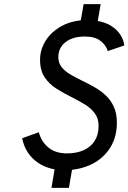

<svg xmlns="http://www.w3.org/2000/svg" viewBox="-20 -808 619 925"><path d="M228 97 243 8Q197.5 -0.5 164.8 -22.8Q132 -45 112.5 -76Q93 -107 87 -142L167 -171Q179 -125.5 213.2 -97.2Q247.5 -69 303 -69Q349 -69 383.2 -84.5Q417.5 -100 436.2 -129.5Q455 -159 455 -201Q455 -238 436.2 -262.8Q417.5 -287.5 387.8 -305.5Q358 -323.5 325 -340Q288 -358.5 253 -380.2Q218 -402 195.5 -435Q173 -468 173 -520Q173 -565.5 196.5 -606.2Q220 -647 264 -675Q308 -703 369 -710L383 -788H465L451 -707Q489.5 -700 516.8 -682.5Q544 -665 559.8 -640.8Q575.5 -616.5 579 -589L499 -562Q491 -590.5 464 -611.2Q437 -632 389 -632Q330 -632 295.5 -604.8Q261 -577.5 261 -533Q261 -504.5 276.8 -484.8Q292.5 -465 318.8 -449.5Q345 -434 376 -419Q405.5 -405 435 -388.2Q464.5 -371.5 489 -348.8Q513.5 -326 528.2 -294Q543 -262 543 -217Q543 -153.5 516 -105.2Q489 -57 440.5 -27.2Q392 2.5 327 10L312 97Z"/></svg>

Font: Overpass
Style: Italic
Weight: 400
Italic angle: -10°
Designer: Delve Withrington, Dave Bailey, Thomas Jockin
Foundry: Delve Fonts LLC
Version: Version 4.000